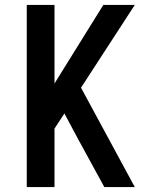

<svg xmlns="http://www.w3.org/2000/svg" viewBox="-20 -755 616 775"><path d="M88 0H200V-236L240 -297L295 -194L401 0H524L307 -401L524 -735H397L200 -418V-735H88Z"/></svg>

Font: Iosevka Sparkle Semibold
Style: Regular
Weight: 600
Designer: Belleve Invis
Foundry: Belleve Invis
Version: Version 4.5.0; ttfautohint (v1.8.3)